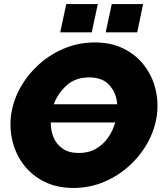

<svg xmlns="http://www.w3.org/2000/svg" viewBox="-20 -924 805 950"><path d="M343 6Q262 6 200.5 -24.5Q139 -55 99 -106.5Q59 -158 42.5 -222.5Q26 -287 35 -356Q45 -427 81 -491Q117 -555 173 -605.5Q229 -656 299.5 -685Q370 -714 449 -714Q530 -714 591.5 -683.5Q653 -653 693 -601Q733 -549 749 -484.5Q765 -420 756 -352Q746 -282 710.5 -218Q675 -154 619.5 -103.5Q564 -53 493.5 -23.5Q423 6 343 6ZM421 -541Q353 -541 309.5 -501.5Q266 -462 246 -408H560Q556 -463 522 -502Q488 -541 421 -541ZM370 -167Q419 -167 455 -188Q491 -209 515 -243.5Q539 -278 550 -318H231Q231 -277 245.5 -243Q260 -209 291 -188Q322 -167 370 -167ZM278 -764 308 -904H464L434 -764ZM503 -764 533 -904H688L659 -764Z"/></svg>

Font: Raleway Black
Style: Italic
Weight: 900
Italic angle: -12°
Designer: Matt McInerney, Pablo Impallari, Rodrigo Fuenzalida
Foundry: Matt McInerney, Pablo Impallari, Rodrigo Fuenzalida
Version: Version 4.101;RELEASE